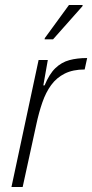

<svg xmlns="http://www.w3.org/2000/svg" viewBox="-20 -751 370 771"><path d="M26 0 135 -510H172L154 -408H159Q178 -454 202.5 -477.5Q227 -501 258.5 -509.5Q290 -518 330 -518L320 -472Q273 -472 240 -455.5Q207 -439 185.5 -409.5Q164 -380 150 -339.5Q136 -299 126 -252L71 0ZM159 -593 160 -598 257 -731H312L311 -726L193 -593Z"/></svg>

Font: Saira SemiCondensed ExtraLight
Style: Italic
Weight: 250
Width: 4
Italic angle: -12°
Designer: Hector Gatti with collaboration of the Omnibus-Type team
Foundry: Omnibus-Type
Version: Version 1.101